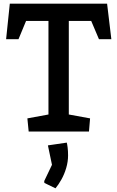

<svg xmlns="http://www.w3.org/2000/svg" viewBox="-20 -711 633 1038"><path d="M135 0 128 -71 242 -92V-598H121L80 -499H13L33 -691H559L582 -499H515L473 -598H352V-92L467 -71L461 0ZM220 278 219 268 261 180 239 75 341 60Q343 66 345.5 85.5Q348 105 348 129Q348 163 338 197Q328 231 312 259.5Q296 288 280 307Z"/></svg>

Font: Kreon Light Medium
Style: Regular
Weight: 500
Version: Version 2.002